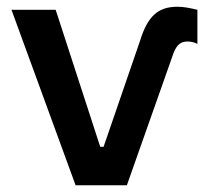

<svg xmlns="http://www.w3.org/2000/svg" viewBox="-20 -549 619 569"><path d="M494 -391C504 -417 516 -426 536 -426C545 -426 555 -424 565 -419V-520C544 -525 525 -529 506 -529C450 -529 418 -503 395 -428L287 -114H277L145 -520H14L204 0H356Z"/></svg>

Font: Fixel Display SemiBold
Style: Regular
Weight: 600
Designer: AlfaBravo + MacPaw
Foundry: Kyrylo Tkachov, Marchela Mozhyna, Serhii Makarenko, Maria Weinstein, Zakhar Kryvoshyya
Version: Version 1.211